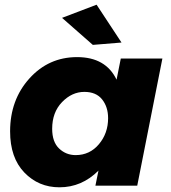

<svg xmlns="http://www.w3.org/2000/svg" viewBox="-20 -790 726 817"><path d="M375 -599 244 -714 391 -770 497 -609ZM233 7Q144 7 83.5 -56Q23 -119 23 -231Q23 -365 105 -456Q187 -547 308 -547Q430 -547 476 -451L494 -541H671L564 0H386L399 -64Q328 7 233 7ZM302 -130Q362 -130 401 -176.5Q440 -223 440 -287Q440 -335 414.5 -367Q389 -399 339 -399Q286 -399 244 -355.5Q202 -312 202 -242Q202 -186 231.5 -158Q261 -130 302 -130Z"/></svg>

Font: Argentum Sans
Style: Bold Italic
Weight: 700
Italic angle: -11°
Designer: Julieta Ulanovsky (font), Cristiano Sobral (main changes and remaster)
Foundry: Julieta Ulanovsky (font), Cristiano Sobral (main changes and remaster)
Version: Version 2.007;June 15, 2022;FontCreator 14.0.0.2814 64-bit; 